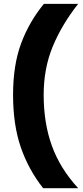

<svg xmlns="http://www.w3.org/2000/svg" viewBox="-20 -796 433 998"><path d="M386.2 182.1H204.1Q127.9 85.4 87.9 -31Q47.9 -147.5 47.9 -303.2Q47.9 -457 89.4 -569.3Q130.9 -681.6 208 -775.9H386.2Q300.8 -667.5 253.9 -553.7Q207 -439.9 207 -303.2Q207 -155.8 249.8 -37.8Q292.5 80.1 386.2 182.1Z"/></svg>

Font: Sora
Style: Bold
Weight: 700
Designer: Jonathan Barnbrook, Julián Moncada
Foundry: Barnbrook Fonts
Version: Version 2.000